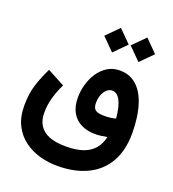

<svg xmlns="http://www.w3.org/2000/svg" viewBox="-160 -779 1048 1160"><g transform="rotate(20 364.0 -198.5)"><path d="M508.5 -577.4 587.2 -498.5 665.6 -577.4 587.2 -656.4ZM339 -577.4 417.6 -498.5 496.1 -577.4 417.6 -656.4ZM577.1 -131.6Q561.4 -126.8 543 -124.6Q524.5 -122.3 504.9 -122.3Q463.9 -122.3 447.1 -134.3Q430.4 -146.4 430.4 -178.2Q430.4 -208.3 439.6 -231.8Q448.9 -255.2 464.4 -268.9Q479.9 -282.6 498.5 -282.6Q515.3 -282.6 528.4 -272.3Q541.5 -262 551.4 -242.3Q561.3 -222.7 567.7 -194.7Q574.1 -166.7 577.1 -131.6ZM566.2 -8.9Q556.6 34.8 531.4 66.1Q506.2 97.4 461.5 114.1Q416.9 130.7 347.3 130.7Q283.3 130.7 241.1 114Q199 97.2 178 64.3Q157.1 31.5 157.1 -16.6Q157.1 -65.2 170.1 -112.3Q183.1 -159.4 207.5 -210.1L96.1 -269.8Q66.7 -210.7 47.8 -151.6Q28.9 -92.4 28.9 -16.6Q28.9 57.4 55.5 109.7Q82 162.1 126.8 195.1Q171.5 228.1 226.8 243.5Q282.1 258.9 339.6 258.9Q449.5 258.9 530.2 220.6Q611 182.4 655.2 106.4Q699.3 30.5 699.3 -81.7Q699.3 -130.9 692.9 -179.1Q686.5 -227.3 672.5 -269.4Q658.6 -311.5 635.4 -343.6Q612.2 -375.7 579 -394.2Q545.9 -412.6 501.1 -412.6Q455.7 -412.6 421.4 -391.1Q387.1 -369.6 363.6 -334.4Q340.2 -299.2 328.4 -257Q316.5 -214.8 316.5 -173.1Q316.5 -115.1 338.5 -76.7Q360.5 -38.2 399.7 -19.1Q438.8 0 490.2 0Q509.4 0 529.9 -2.8Q550.4 -5.6 566.2 -8.9Z"/></g></svg>

Font: Estedad-VF-FD Black
Style: Regular
Weight: 900
Designer: Amin Abedi
Version: Version 4.000